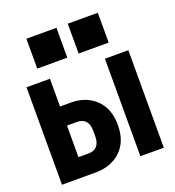

<svg xmlns="http://www.w3.org/2000/svg" viewBox="-135 -849 869 955"><g transform="rotate(-20 300.0 -371.5)"><path d="M30 -516H154V-369H212Q291 -369 342 -320.5Q393 -272 393 -185Q393 -97 341.5 -48.5Q290 0 208 0H30ZM207 -101Q268 -101 268 -172V-197Q268 -268 207 -268H154V-101ZM445 -516H569V0H445ZM490 -743V-585H331V-743ZM271 -743V-585H112V-743Z"/></g></svg>

Font: iA Writer Mono V
Style: Regular
Weight: 400
Designer: Mike Abbink, Paul van der Laan, Pieter van Rosmalen
Foundry: Bold Monday
Version: Version 2.000